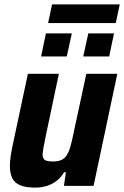

<svg xmlns="http://www.w3.org/2000/svg" viewBox="-20 -846 565 874"><path d="M141 8Q96 8 71 -3Q46 -14 35.5 -36Q25 -58 25 -92Q25 -112 29 -138.5Q33 -165 40 -196L107 -510H248L190 -235Q183 -203 179 -180Q175 -157 174 -145Q174 -130 179 -123Q184 -116 195 -113.5Q206 -111 222 -111Q246 -111 261 -118.5Q276 -126 285.5 -142Q295 -158 302.5 -186Q310 -214 318 -255L373 -510H514L406 0H271L280 -62H272Q257 -37 236 -21.5Q215 -6 191 1Q167 8 141 8ZM359 -589 382 -694H499L477 -589ZM167 -589 189 -694H307L284 -589ZM199 -741 217 -826H525L507 -741Z"/></svg>

Font: Saira SemiCondensed
Style: Bold Italic
Weight: 700
Width: 4
Italic angle: -12°
Designer: Hector Gatti with collaboration of the Omnibus-Type team
Foundry: Omnibus-Type
Version: Version 1.101